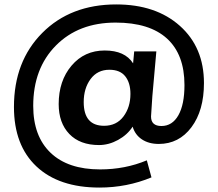

<svg xmlns="http://www.w3.org/2000/svg" viewBox="-20 -730 984 867"><path d="M664 71Q553 117 429 117Q246 117 144.5 21.5Q43 -74 43 -247Q43 -453 171 -581.5Q299 -710 505 -710Q684 -710 792.5 -613Q901 -516 901 -355Q901 -231 844.5 -155.5Q788 -80 697 -80Q652 -80 621 -100.5Q590 -121 579 -158Q555 -121 513 -98Q471 -75 427 -75Q341 -75 293 -125Q245 -175 245 -260Q245 -365 303 -433.5Q361 -502 453 -502Q544 -502 581 -444L586 -498H686L668 -296Q662 -206 662 -204Q662 -161 709 -161Q758 -161 785.5 -209.5Q813 -258 813 -346Q813 -484 734 -556Q655 -628 502 -628Q335 -628 232.5 -524.5Q130 -421 130 -252Q130 -115 208.5 -40Q287 35 432 35Q545 35 643 -6ZM450 -162Q506 -162 537.5 -204Q569 -246 569 -306Q569 -356 545.5 -385.5Q522 -415 474 -415Q420 -415 389 -373Q358 -331 358 -269Q358 -162 450 -162Z"/></svg>

Font: Txt Sans SemiBold
Style: Regular
Weight: 600
Designer: Open Source
Foundry: XRLN
Version: Version 1.0